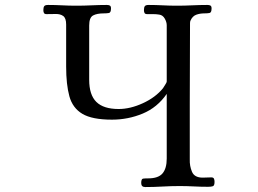

<svg xmlns="http://www.w3.org/2000/svg" viewBox="-20 -754 1040 775"><path d="M846 -20Q846 -5 839.5 -2.5Q833 0 820 0Q791 0 762.5 -1.5Q734 -3 705 -3Q670 -3 635.5 -1Q601 1 566 1Q550 1 550 -15Q550 -32 557.5 -33Q565 -34 578 -34Q619 -34 636 -54Q653 -74 653 -114V-375Q615 -320 556 -295.5Q497 -271 432 -271Q352 -271 312.5 -294.5Q273 -318 260 -365.5Q247 -413 247 -485V-655Q247 -681 235 -689.5Q223 -698 204.5 -697.5Q186 -697 168 -697Q160 -697 157.5 -701.5Q155 -706 155 -713Q155 -724 158.5 -729Q162 -734 174 -734Q203 -734 231 -732.5Q259 -731 288 -731Q319 -731 349.5 -732.5Q380 -734 411 -734Q419 -734 423.5 -731.5Q428 -729 428 -720Q428 -703 419.5 -701.5Q411 -700 399 -700Q371 -700 355.5 -691.5Q340 -683 340 -651V-432Q340 -371 369 -342.5Q398 -314 459 -314Q506 -314 557 -337.5Q608 -361 638 -398Q640 -402 646.5 -411.5Q653 -421 653 -425V-652Q653 -665 645 -679Q637 -693 623 -695Q611 -697 598.5 -697Q586 -697 574 -697Q566 -697 563.5 -701.5Q561 -706 561 -713Q561 -724 564.5 -729Q568 -734 580 -734Q609 -734 637 -732.5Q665 -731 694 -731Q725 -731 755.5 -732.5Q786 -734 817 -734Q825 -734 829.5 -731.5Q834 -729 834 -720Q834 -703 825.5 -701.5Q817 -700 805 -700Q787 -700 772 -694.5Q757 -689 749 -671Q747 -667 747 -660Q747 -578 746.5 -497Q746 -416 746 -334V-111Q745 -84 755 -60.5Q765 -37 798 -37Q806 -37 815 -37.5Q824 -38 833 -38Q841 -38 843.5 -33Q846 -28 846 -20Z"/></svg>

Font: Kaisei Decol
Style: Regular
Weight: 400
Designer: Font-Kai, 金井和夫
Foundry: KAZUO KANAI
Version: Version 5.003